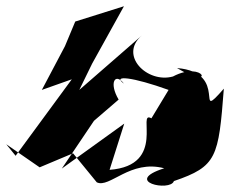

<svg xmlns="http://www.w3.org/2000/svg" viewBox="-30 -557 737 615"><path d="M265 -353 367 -537 211 -488 178 -409 104 -269 200 -303 20 -58 -10 -95 97 -21 204 -66 280 27C321 47 387 -47 496 -18C361 25 516 58 527 23C665 -24 670 -53 687 -273C588 -160 708 -325 537 -339C661 -264 626 -366 524 -312C442 -289 349 -380 425 -444L224 -269ZM455 -178C406 -206 506 -27 321 -13L368 -161L168 -17L271 -170L350 -238C318 -292 339 -326 367 -289C327 -318 396 -310 510 -269Z"/></svg>

Font: Asimov Silicon
Style: Regular
Weight: 400
Designer: Google
Version: Version 2.000980; 2014